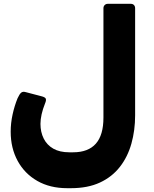

<svg xmlns="http://www.w3.org/2000/svg" viewBox="-20 -770 807 1006"><path d="M332 216Q242 216 175.5 178Q109 140 72.5 73Q36 6 36 -80Q36 -125 46 -170.5Q56 -216 72 -255Q82 -277 91 -284.5Q100 -292 116 -287L196 -266Q217 -261 220 -252.5Q223 -244 216 -228Q204 -198 198 -171Q192 -144 192 -121Q192 -78 209 -44Q226 -10 259.5 9Q293 28 343 28H363Q442 28 482 -17Q522 -62 522 -154V-727Q522 -737 528.5 -743.5Q535 -750 545 -750H665Q676 -750 682 -743.5Q688 -737 688 -727V-166Q688 -87 668.5 -17.5Q649 52 608 104.5Q567 157 503.5 186.5Q440 216 352 216Z"/></svg>

Font: Rubik ExtraBold
Style: Italic
Weight: 800
Italic angle: -12°
Designer: Hubert and Fischer
Foundry: Hubert and Fischer
Version: Version 2.300;gftools[0.9.30]